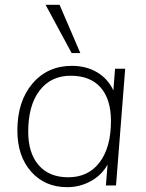

<svg xmlns="http://www.w3.org/2000/svg" viewBox="-20 -769 605 796"><path d="M457 -484H499L461 0H419L426 -87Q402 -43 356.5 -18Q311 7 259 7Q166 7 109 -57.5Q52 -122 52 -228Q52 -349 114.5 -422.5Q177 -496 278 -496Q338 -496 383 -469Q428 -442 450 -394ZM440 -267Q440 -358 397 -406.5Q354 -455 273 -455Q191 -455 144 -393.5Q97 -332 97 -223Q97 -134 140.5 -84Q184 -34 263 -34Q346 -34 393 -96Q440 -158 440 -267ZM313 -549H277L169 -749H227Z"/></svg>

Font: Iunito ExtraLight
Style: Italic
Weight: 200
Italic angle: -4.541°
Designer: Vernon Adams
Foundry: Vernon Adams
Version: Version 2.001;November 30, 2019;FontCreator 12.0.0.2547 64-b